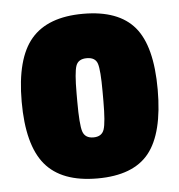

<svg xmlns="http://www.w3.org/2000/svg" viewBox="-43 -532 543 582"><g transform="rotate(-5 229.0 -240.5)"><path d="M22 -241.5Q22 -373 72.5 -432Q123 -491 230.5 -491Q338 -491 387 -433Q436 -375 436 -242.5Q436 -110 388 -50Q340 10 231 10Q122 10 72 -50Q22 -110 22 -241.5ZM190 -252V-228Q190 -157 197 -136Q204 -115 229.5 -115Q255 -115 262 -136Q269 -157 269 -222V-251Q269 -316 262.5 -336Q256 -356 230 -356Q204 -356 197 -336Q190 -316 190 -252Z"/></g></svg>

Font: Passion One
Style: Regular
Weight: 400
Designer: Alejandro Lo Celso
Foundry: Fontstage
Version: Version 1.001